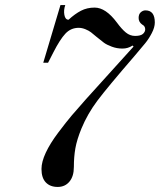

<svg xmlns="http://www.w3.org/2000/svg" viewBox="-20 -722 632 759"><path d="M144 -54Q144 -82 161 -118.5Q178 -155 210 -197.5Q242 -240 264 -266Q286 -292 320 -330L508 -538L504 -542Q486 -530 464 -530Q442 -530 422 -537.5Q402 -545 391 -553Q380 -561 362 -576Q348 -588 339.5 -594.5Q331 -601 317.5 -606.5Q304 -612 291 -612Q260 -612 238.5 -589Q217 -566 191 -515L170 -474H151L219 -702H238Q231 -682 234.5 -663Q238 -644 251 -644Q276 -667 300 -679.5Q324 -692 354 -692Q398 -692 442 -633Q461 -607 477.5 -593.5Q494 -580 514 -580Q536 -580 545 -588Q554 -596 554 -606Q554 -619 542 -625Q528 -635 528 -651Q528 -666 536.5 -673.5Q545 -681 555 -681Q592 -681 592 -633Q592 -614 580 -591Q568 -568 554 -551Q540 -534 512 -501Q404 -376 365 -324Q326 -272 302 -214Q284 -170 278 -136Q272 -102 272 -62Q272 -25 254.5 -4Q237 17 208 17Q178 17 161 -1Q144 -19 144 -54Z"/></svg>

Font: Old Standard TT
Style: Italic
Weight: 400
Italic angle: -15.2°
Designer: Alexey Kryukov <alexios@thessalonica.org.ru>
Version: Version 2.2